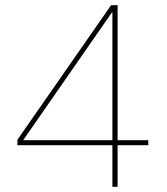

<svg xmlns="http://www.w3.org/2000/svg" viewBox="-20 -718 640 738"><path d="M412 0V-160H47V-181L407 -698H432V-179H550V-160H432V0ZM69 -179H412V-670H410Z"/></svg>

Font: IBM Plex Sans Thai Thin
Style: Regular
Weight: 100
Designer: Mike Abbink, Paul van der Laan, Pieter van Rosmalen, Ben Mitchell, Mark Frömberg
Foundry: Bold Monday
Version: Version 1.1